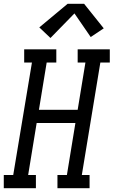

<svg xmlns="http://www.w3.org/2000/svg" viewBox="-46 -996 601 1016"><path d="M-26 0V-70H24L123 -665H82V-735H252V-665H201L160 -415H365L406 -665H365V-735H535V-665H485L387 -70H428V0H258V-70H308L353 -345H148L103 -70H144V0ZM221 -795 162 -851 312 -976H399L503 -846L434 -800L348 -925Z"/></svg>

Font: Iosevka Slab
Style: Italic
Weight: 400
Italic angle: -9°
Monospace: yes
Designer: Belleve Invis
Foundry: Belleve Invis
Version: Version 11.1.0; ttfautohint (v1.8.3)